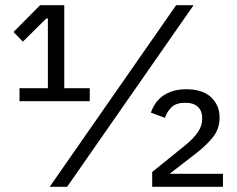

<svg xmlns="http://www.w3.org/2000/svg" viewBox="-20 -718 912 738"><path d="M55 -329V-379H164V-647H158L68 -558L32 -595L134 -698H227V-379H325V-329ZM171 0 657 -698H724L238 0ZM837 0H565V-57L695 -162Q724 -186 740.5 -210Q757 -234 757 -260V-266Q757 -292 740.5 -307.5Q724 -323 692 -323Q657 -323 639.5 -306Q622 -289 614 -265L560 -285Q566 -303 576.5 -319Q587 -335 603.5 -347.5Q620 -360 643 -367.5Q666 -375 696 -375Q758 -375 791 -344.5Q824 -314 824 -266Q824 -222 797.5 -189.5Q771 -157 729 -125L632 -50H837Z"/></svg>

Font: IBM Plex Sans Devanagari
Style: Regular
Weight: 400
Designer: Mike Abbink, Paul van der Laan, Pieter van Rosmalen, Erin McLaughlin
Foundry: Bold Monday
Version: Version 1.1